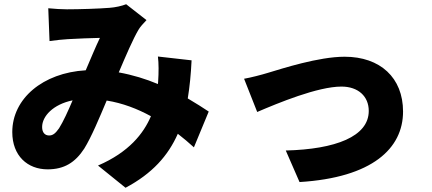

<svg xmlns="http://www.w3.org/2000/svg" viewBox="-20 -809 2040 907"><path d="M208 -770 214 -615C241 -619 280 -623 300 -624C345 -627 412 -629 452 -630C433 -591 409 -533 385 -477C182 -465 38 -343 38 -185C38 -73 110 -9 205 -9C283 -9 335 -41 378 -107C412 -162 449 -251 484 -334C559 -322 629 -295 693 -260C658 -178 589 -90 443 -27L573 78C699 11 774 -73 820 -177C847 -156 872 -135 896 -113L966 -282C939 -300 906 -321 867 -344C876 -399 882 -459 885 -524L726 -542C730 -510 730 -467 727 -423C727 -420 726 -416 726 -412C669 -436 607 -455 541 -467C575 -547 609 -626 634 -668C642 -682 656 -697 672 -714L576 -789C556 -781 525 -774 497 -772C448 -768 356 -765 296 -765C274 -765 236 -767 208 -770ZM179 -209C179 -260 231 -316 323 -335C301 -283 279 -235 259 -203C242 -179 230 -169 212 -169C193 -169 179 -182 179 -209Z M1133 -437 1195 -280C1293 -322 1481 -400 1593 -400C1672 -400 1722 -354 1722 -285C1722 -164 1565 -104 1330 -98L1395 51C1739 30 1884 -108 1884 -282C1884 -442 1776 -541 1608 -541C1485 -541 1313 -485 1246 -465C1217 -456 1163 -442 1133 -437Z"/></svg>

Font: Noto Sans JP Black
Style: Regular
Weight: 900
Designer: Ryoko NISHIZUKA 西塚涼子 (kana, bopomofo & ideographs); Paul D. Hunt (Latin, Greek & Cyrillic); Sandoll Communications 산돌커뮤니
Foundry: Adobe
Version: Version 2.002;hotconv 1.0.116;makeotfexe 2.5.65601